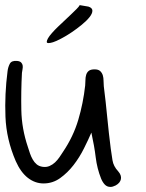

<svg xmlns="http://www.w3.org/2000/svg" viewBox="-20 -736 574 756"><path d="M9.8 -456.1Q11.7 -471.7 18.6 -484.9Q25.4 -498 46.9 -496.1Q58.6 -495.1 63.5 -489.7Q68.4 -484.4 69.3 -478Q70.3 -471.7 68.8 -463.9Q67.4 -456.1 66.4 -449.2Q62.5 -375 64 -302.2Q65.4 -229.5 89.8 -157.2Q93.8 -144.5 98.1 -131.8Q102.5 -119.1 108.9 -107.9Q115.2 -96.7 124.5 -88.9Q133.8 -81.1 148.4 -79.1Q163.1 -77.1 175.3 -82.5Q187.5 -87.9 196.8 -96.7Q206.1 -105.5 213.9 -116.7Q221.7 -127.9 228.5 -138.7Q268.6 -198.2 288.1 -263.7Q307.6 -329.1 315.4 -399.4Q316.4 -409.2 316.4 -420.4Q316.4 -431.6 319.3 -441.4Q322.3 -451.2 329.6 -457Q336.9 -462.9 352.5 -462.9Q367.2 -462.9 374.5 -456.1Q381.8 -449.2 384.8 -439.5Q387.7 -429.7 387.7 -418Q387.7 -406.2 388.7 -396.5Q396.5 -335 402.3 -273.9Q408.2 -212.9 416 -151.4Q418.9 -128.9 422.9 -105Q426.8 -81.1 445.3 -61.5Q459 -45.9 456.1 -30.8Q453.1 -15.6 435.5 -5.9Q423.8 0 415 0Q401.4 0 392.6 -9.3Q383.8 -18.6 377.9 -33.2Q362.3 -72.3 356.9 -116.2Q351.6 -160.2 339.8 -213.9Q328.1 -186.5 310.5 -151.4Q293 -116.2 269.5 -85.9Q246.1 -55.7 216.8 -34.7Q187.5 -13.7 151.4 -13.7Q118.2 -13.7 89.8 -35.6Q61.5 -57.6 42 -101.6Q4.9 -187.5 1.5 -276.4Q-2 -365.2 9.8 -456.1ZM168.9 -585Q173.8 -593.8 184.6 -606Q195.3 -618.2 208 -630.4Q220.7 -642.6 234.9 -655.8Q249 -668.9 260.7 -680.2Q272.5 -691.4 281.7 -700.7Q291 -710 293.9 -715.8L328.1 -710Q343.8 -705.1 343.8 -693.8Q343.8 -682.6 332.5 -668.5Q321.3 -654.3 302.2 -638.7Q283.2 -623 262.2 -608.9Q241.2 -594.7 220.7 -584Q200.2 -573.2 189 -569.8Q177.7 -566.4 171.9 -566.4Q168 -566.4 166 -567.4Q164.1 -568.4 164.1 -571.3Q164.1 -576.2 168.9 -585Z"/></svg>

Font: Scriphy
Style: Regular
Weight: 400
Designer: Ala M. Lockhart
Foundry: Ala M. Lockhart
Version: Version 1.0 2021